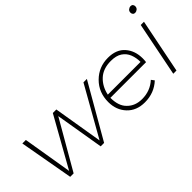

<svg xmlns="http://www.w3.org/2000/svg" viewBox="-34 -1224 1742 1742"><g transform="rotate(-45 837.0 -353.0)"><path d="M588 0H544L466 -466L197 0H153L60 -521H105L184 -45L451 -521H496L575 -45L844 -521H888Z M1110.5 2Q1003.5 2 940 -65.5Q876.5 -133 876.5 -235Q876.5 -359 958.5 -440.5Q1040.5 -522 1158.5 -522Q1265.5 -522 1322 -457.5Q1378.5 -393 1378.5 -294Q1378.5 -272 1375.5 -249H917.5Q917.5 -143 971.5 -92Q1025.5 -37 1113.5 -37Q1218.5 -37 1292.5 -105L1314.5 -76Q1230.5 2 1110.5 2ZM1341.5 -286Q1341.5 -339 1324 -383.8Q1306.5 -428.5 1266 -455.8Q1225.5 -483 1157.5 -483Q1057.5 -483 998.5 -428Q939.5 -373 921.5 -286Z M1622 -635Q1608 -635 1600.2 -644.5Q1592.5 -654 1592.5 -666Q1592.5 -686 1606.2 -697Q1620 -708 1636 -708Q1650 -708 1657.5 -699Q1665 -690 1665 -678Q1665 -657 1651 -646Q1637 -635 1622 -635ZM1516.5 0H1475.5L1579.5 -521.5H1621Z"/></g></svg>

Font: Argentum Sans ExtraLight
Style: Italic
Weight: 200
Italic angle: -11°
Designer: Julieta Ulanovsky (font), Cristiano Sobral (main changes and remaster)
Foundry: Julieta Ulanovsky (font), Cristiano Sobral (main changes and remaster)
Version: Version 2.007;June 15, 2022;FontCreator 14.0.0.2814 64-bit; 